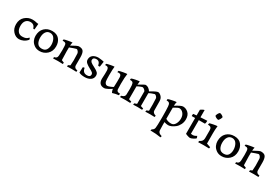

<svg xmlns="http://www.w3.org/2000/svg" viewBox="96 -1955 5125 3521"><g transform="rotate(30 2658.0 -194.5)"><path d="M390 -76Q354 -32 306.5 -10.5Q259 11 217 11Q146 11 90.5 -48.5Q35 -108 35 -202Q35 -307 103.5 -366.5Q172 -426 259 -426Q308 -426 345 -415Q362 -410 387 -410L377 -288Q371 -286 363 -286Q356 -286 350 -288Q327 -369 247 -369Q189 -369 154.5 -330Q120 -291 120 -216Q120 -143 153 -101.5Q186 -60 244 -60Q291 -60 319 -71.5Q347 -83 374 -112Q380 -110 385.5 -96Q391 -82 390 -76Z M451 -194Q451 -303 514.5 -364.5Q578 -426 676 -426Q776 -426 826.5 -365.5Q877 -305 877 -216Q877 -110 810 -49Q743 12 652 12Q586 12 538.5 -22.5Q491 -57 471 -102Q451 -147 451 -194ZM659 -377Q603 -377 572 -331.5Q541 -286 541 -211Q541 -142 569.5 -94.5Q598 -47 666 -47Q732 -47 759.5 -90.5Q787 -134 787 -195Q787 -266 754.5 -321.5Q722 -377 659 -377Z M1093 -50 1148 -27 1143 3Q1086 0 1041 0Q983 0 937 3L941 -27Q974 -33 988 -48Q1002 -63 1005 -97Q1009 -137 1009 -216Q1009 -252 1006 -303Q1004 -339 990 -352.5Q976 -366 942 -366Q930 -366 926 -365L930 -395Q951 -404 1013.5 -415.5Q1076 -427 1102 -427Q1092 -400 1090 -357Q1210 -426 1239 -426Q1314 -426 1338 -386Q1362 -346 1362 -263V-95Q1362 -73 1373.5 -58Q1385 -43 1398.5 -38Q1412 -33 1435 -27L1430 3Q1393 0 1330 0Q1267 0 1231 3L1236 -27L1277 -46Q1283 -108 1283 -153Q1283 -247 1279 -296Q1278 -315 1261.5 -339Q1245 -363 1222 -363Q1215 -363 1165.5 -345.5Q1116 -328 1089 -317Q1088 -291 1088 -234Q1088 -143 1093 -50Z M1772 -408 1756 -296Q1748 -292 1738 -292Q1726 -292 1720 -296Q1711 -342 1690.5 -362.5Q1670 -383 1634 -383Q1566 -383 1566 -330Q1566 -304 1588 -284.5Q1610 -265 1672 -234Q1733 -203 1756 -179Q1779 -155 1779 -117Q1779 -56 1730 -22.5Q1681 11 1607 11Q1528 11 1486 -15L1490 -127Q1499 -137 1521 -137H1525Q1533 -85 1558.5 -62Q1584 -39 1629 -39Q1698 -39 1698 -92Q1698 -116 1681 -131.5Q1664 -147 1609 -176Q1582 -191 1567.5 -200Q1553 -209 1533.5 -224.5Q1514 -240 1505 -258Q1496 -276 1496 -297Q1496 -361 1541.5 -393.5Q1587 -426 1655 -426Q1668 -426 1712 -420Q1756 -414 1772 -408Z M2021 7Q1899 7 1899 -123Q1899 -141 1901.5 -176.5Q1904 -212 1904 -229V-296Q1904 -370 1844 -370Q1836 -370 1824 -368L1830 -398Q1854 -408 1909 -418.5Q1964 -429 1990 -429Q1982 -376 1982 -242Q1982 -151 1988 -118Q1993 -93 2008.5 -75.5Q2024 -58 2046 -58Q2068 -58 2105 -72.5Q2142 -87 2165 -102Q2169 -157 2169 -212V-305Q2169 -371 2111 -371Q2098 -371 2084 -368L2090 -399Q2121 -410 2177 -420Q2233 -430 2260 -430Q2247 -356 2247 -215Q2247 -117 2250 -98Q2257 -51 2308 -51Q2318 -51 2325 -52L2320 -16Q2249 -8 2190 12Q2170 -22 2166 -63Q2143 -44 2093 -18.5Q2043 7 2021 7Z M2518 -46 2576 -27 2570 3Q2540 0 2466 0Q2385 0 2355 3L2359 -27Q2386 -36 2398.5 -42Q2411 -48 2422 -61.5Q2433 -75 2434 -95Q2437 -141 2437 -211Q2437 -250 2434 -289Q2430 -336 2412.5 -350Q2395 -364 2354 -362L2359 -392Q2379 -403 2439.5 -415Q2500 -427 2525 -427Q2518 -357 2518 -354Q2536 -367 2588.5 -396.5Q2641 -426 2651 -426Q2715 -426 2764 -353Q2883 -426 2918 -426Q2948 -426 2984.5 -390Q3021 -354 3021 -290Q3021 -211 3023 -97Q3024 -47 3094 -27L3086 3Q3053 0 2992 0Q2925 0 2890 3L2896 -27L2941 -46Q2942 -81 2942 -180Q2942 -246 2937 -308Q2935 -322 2917 -342.5Q2899 -363 2881 -363Q2863 -359 2826 -345Q2789 -331 2769 -318V-46L2828 -27L2822 3Q2780 0 2727 0Q2672 0 2633 3L2638 -27L2689 -46V-310Q2682 -328 2663 -343.5Q2644 -359 2626 -362Q2616 -362 2578 -347Q2540 -332 2518 -318Z M3293 167Q3295 190 3308 205Q3321 220 3334 226.5Q3347 233 3375 242L3367 272Q3268 254 3144 254L3155 224Q3195 207 3202.5 165.5Q3210 124 3210 -45V-96Q3210 -213 3204 -291Q3201 -336 3184 -354Q3167 -372 3124 -372L3129 -401Q3150 -411 3213 -424Q3276 -437 3302 -437Q3290 -394 3290 -353Q3405 -426 3445 -426Q3508 -426 3557.5 -380Q3607 -334 3607 -246Q3607 -187 3581.5 -136Q3556 -85 3519 -55Q3482 -25 3444 -8Q3406 9 3376 9Q3338 9 3290 -7V50Q3290 144 3293 167ZM3407 -44Q3461 -44 3491 -96Q3521 -148 3521 -212Q3521 -280 3485 -322.5Q3449 -365 3401 -365Q3377 -365 3290 -313V-76Q3342 -44 3407 -44Z M3818 -567V-413L3958 -421Q3959 -418 3959 -411Q3959 -373 3948 -353H3818V-64Q3834 -60 3856 -60Q3895 -60 3936 -89Q3941 -83 3947 -66.5Q3953 -50 3952 -45Q3938 -29 3899 -9Q3860 11 3838 11Q3821 11 3786 -0.5Q3751 -12 3740 -20V-353H3668Q3667 -356 3667 -370Q3667 -388 3672 -401L3740 -408V-527Q3750 -537 3777 -551.5Q3804 -566 3818 -567Z M4169 -618Q4165 -595 4151.5 -571Q4138 -547 4123 -534Q4068 -544 4042 -576Q4051 -628 4089 -661Q4138 -654 4169 -618ZM4163 -56 4246 -27 4240 3Q4190 0 4124 0Q4055 0 4009 3L4015 -27Q4084 -55 4084 -123V-293Q4084 -365 4016 -365Q4010 -365 4005 -364L4011 -398Q4027 -406 4086 -417.5Q4145 -429 4171 -429Q4166 -394 4164 -347Q4162 -300 4162 -267.5Q4162 -235 4162.5 -177.5Q4163 -120 4163 -100Z M4306 -194Q4306 -303 4369.5 -364.5Q4433 -426 4531 -426Q4631 -426 4681.5 -365.5Q4732 -305 4732 -216Q4732 -110 4665 -49Q4598 12 4507 12Q4441 12 4393.5 -22.5Q4346 -57 4326 -102Q4306 -147 4306 -194ZM4514 -377Q4458 -377 4427 -331.5Q4396 -286 4396 -211Q4396 -142 4424.5 -94.5Q4453 -47 4521 -47Q4587 -47 4614.5 -90.5Q4642 -134 4642 -195Q4642 -266 4609.5 -321.5Q4577 -377 4514 -377Z M4948 -50 5003 -27 4998 3Q4941 0 4896 0Q4838 0 4792 3L4796 -27Q4829 -33 4843 -48Q4857 -63 4860 -97Q4864 -137 4864 -216Q4864 -252 4861 -303Q4859 -339 4845 -352.5Q4831 -366 4797 -366Q4785 -366 4781 -365L4785 -395Q4806 -404 4868.5 -415.5Q4931 -427 4957 -427Q4947 -400 4945 -357Q5065 -426 5094 -426Q5169 -426 5193 -386Q5217 -346 5217 -263V-95Q5217 -73 5228.5 -58Q5240 -43 5253.5 -38Q5267 -33 5290 -27L5285 3Q5248 0 5185 0Q5122 0 5086 3L5091 -27L5132 -46Q5138 -108 5138 -153Q5138 -247 5134 -296Q5133 -315 5116.5 -339Q5100 -363 5077 -363Q5070 -363 5020.5 -345.5Q4971 -328 4944 -317Q4943 -291 4943 -234Q4943 -143 4948 -50Z"/></g></svg>

Font: Darwin Serif Regular ALPHA
Style: Regular
Weight: 400
Designer: Emily de Oliveira Santos
Version: Version 0.1